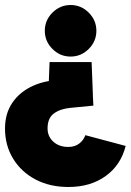

<svg xmlns="http://www.w3.org/2000/svg" viewBox="-21 -532 522 767"><path d="M347 -213 352 -110 259 -101Q219 -97 194 -78.5Q169 -60 169 -19Q169 13 192 34Q215 55 252 55Q278 55 295.5 41.5Q313 28 320 8L481 51Q462 127 401.5 171Q341 215 252 215Q178 215 121 185Q64 155 31.5 102Q-1 49 -1 -19Q-1 -79 29 -122.5Q59 -166 111.5 -189.5Q164 -213 233 -213ZM261 -512Q303 -512 333.5 -481.5Q364 -451 364 -409Q364 -367 333.5 -336.5Q303 -306 261 -306Q219 -306 188.5 -336.5Q158 -367 158 -409Q158 -451 188.5 -481.5Q219 -512 261 -512ZM345 -284 350 -155H172L177 -284Z"/></svg>

Font: Figtree Light Black
Style: Regular
Weight: 900
Version: Version 2.000